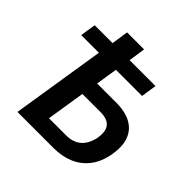

<svg xmlns="http://www.w3.org/2000/svg" viewBox="-183 -858 1012 1012"><g transform="rotate(45 323.0 -352.5)"><path d="M90 0 173 -524H41L55 -611H188L202 -705H329L315 -611H508L495 -524H300L281 -403H422Q491 -403 535 -378.5Q579 -354 596 -306Q613 -258 598 -183Q585 -122 551.5 -81Q518 -40 469 -20Q420 0 360 0ZM231 -94H359Q409 -94 440.5 -120Q472 -146 484 -198Q495 -255 473.5 -282Q452 -309 400 -309H265Z"/></g></svg>

Font: Nunito Sans 10pt Condensed
Style: Bold Italic
Weight: 700
Width: 3
Italic angle: -9°
Designer: Vernon Adams
Foundry: Vernon Adams
Version: Version 3.101;gftools[0.9.27]